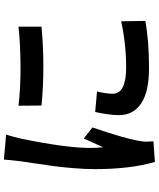

<svg xmlns="http://www.w3.org/2000/svg" viewBox="68 -868 840 1017"><g transform="rotate(-90 488.5 -359.0)"><path d="M437.5 -681.6Q532.2 -669.9 652.3 -670.9Q772.5 -671.9 856.4 -681.6V-559.6Q640.6 -540 438.5 -559.6ZM101.6 -277.3Q101.6 -329.1 106.9 -392.6Q112.3 -456.1 117.7 -495.1Q123 -534.2 132.3 -596.2Q141.6 -658.2 142.6 -665Q152.3 -751 152.3 -758.8L285.2 -747.1Q275.4 -721.7 261.7 -662.1Q213.9 -425.8 213.9 -302.7Q213.9 -261.7 217.8 -233.4Q236.3 -274.4 263.7 -335.9L322.3 -290Q266.6 -126 252.9 -51.8Q247.1 -22.5 247.1 -5.9Q247.1 7.8 249 33.2L139.6 41Q101.6 -90.8 101.6 -277.3ZM387.7 -149.4Q387.7 -200.2 404.3 -275.4L512.7 -265.6Q501 -215.8 501 -182.6Q501 -111.3 640.6 -111.3Q763.7 -111.3 884.8 -137.7L886.7 -9.8Q782.2 9.8 635.7 9.8Q511.7 9.8 449.7 -31.7Q387.7 -73.2 387.7 -149.4Z"/></g></svg>

Font: Min Sans Bold
Style: Regular
Weight: 700
Designer: Jinseong-Kim, NotoSansCJK, Nunito
Foundry: Jinseong-Kim
Version: Version 1.400;Glyphs 3.1.2 (3151)